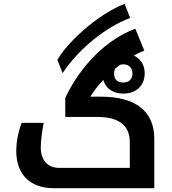

<svg xmlns="http://www.w3.org/2000/svg" viewBox="-20 -983 901 1003"><path d="M280 -670 307 -601C382 -716 525 -840 660 -889L631 -963C486 -907 326 -755 280 -670ZM260 0H786V-258C786 -401 690 -478 506 -478H452C468 -505 491 -535 520 -565C532 -521 570 -494 624 -494C692 -494 736 -537 736 -600C736 -644 714 -677 679 -693C698 -703 716 -712 734 -718L687 -833C541 -780 401 -642 321 -472V-372H491C600 -372 658 -328 658 -241V-106H288C230 -106 193 -146 193 -212C193 -244 198 -287 208 -341H93C75 -293 65 -241 65 -194C65 -72 137 0 260 0ZM624 -552C592 -552 576 -568 576 -599C576 -609 578 -618 582 -625C590 -631 598 -638 607 -644C612 -646 618 -647 624 -647C653 -647 672 -629 672 -599C672 -569 653 -552 624 -552Z"/></svg>

Font: Noto Kufi Arabic SemiBold
Style: Regular
Weight: 600
Designer: Monotype Design Team, David Williams, Khaled Hosny
Foundry: Google LLC
Version: Version 2.109